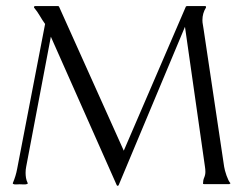

<svg xmlns="http://www.w3.org/2000/svg" viewBox="-20 -608 800 634"><path d="M22.5 -3.9Q32.2 -26.4 36.6 -50.3L128.9 -528.8Q119.1 -542.5 111.1 -556.4Q103 -570.3 92.3 -583V-586.4L95.7 -587.9H172.4L174.8 -586.4L388.7 -110.4L593.8 -586.4L596.7 -587.9H658.2L660.2 -586.4V-583Q648.4 -564.5 648.4 -541.5Q648.4 -533.7 649.9 -526.6Q651.4 -519.5 652.3 -511.7L720.2 -57.1Q720.7 -52.7 722.9 -44.7Q725.1 -36.6 728 -28.3Q731 -20 734.4 -12.9Q737.8 -5.9 741.2 -2.9L737.3 0H653.8Q653.3 0 652.1 -0.5Q650.9 -1 650.4 -1V-2.9Q650.4 -12.7 654.3 -21.7Q658.2 -30.8 658.2 -40.5Q658.2 -49.3 656.7 -58.1L590.8 -519.5L371.6 3.9L368.7 5.9L365.7 3.9L147.9 -486.8L66.4 -57.1Q64.5 -47.9 64.5 -37.1Q64.5 -28.8 65.9 -20.3Q67.4 -11.7 71.3 -3.9V-1Q65.9 1.5 58.3 1Q50.8 0.5 44.9 0.5Q39.6 0.5 33.2 1Q26.9 1.5 22.5 -1Z"/></svg>

Font: CAT Linz
Style: Regular
Weight: 400
Designer: Peter Wiegel
Foundry: Peter Wiegel
Version: Version 1.08